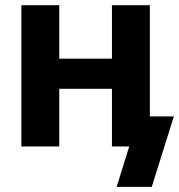

<svg xmlns="http://www.w3.org/2000/svg" viewBox="-20 -566 692 742"><path d="M209 -545.9V-339.4H412.6V-545.9H559.1V0H412.6V-222.7H209V0H62.5V-545.9ZM430.7 156.2 479.5 0H439.5V-116.2H651.9L566.4 156.2Z"/></svg>

Font: Inter
Style: Bold
Weight: 700
Designer: Rasmus Andersson
Foundry: rsms
Version: Version 4.001;git-9221beed3